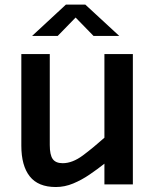

<svg xmlns="http://www.w3.org/2000/svg" viewBox="-20 -778 638 810"><path d="M215.5 11Q141 11 105.5 -34Q70 -79 70 -163.5V-550H190V-166Q190 -124.5 202.5 -107Q215 -89.5 244.5 -89.5Q285.5 -89.5 329.5 -122.2Q373.5 -155 420.5 -197V-550H540.5V0H420.5V-87.5Q391.5 -64.5 358.2 -41.8Q325 -19 289 -4Q253 11 215.5 11ZM115.5 -626.5 258 -758.5H340L483 -626.5H374.5L299 -704L223.5 -626.5Z"/></svg>

Font: Junction SemiBold
Style: Regular
Weight: 600
Designer: Caroline Hadilaksono
Foundry: Caroline Hadilaksono, Tyler Finck, The League of Moveable Type
Version: Version 2.000; ttfautohint (v1.8.3)